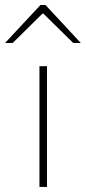

<svg xmlns="http://www.w3.org/2000/svg" viewBox="-60 -740 340 760"><path d="M96.2 0V-478H126V0ZM-40 -569.8 100.1 -720.2H120.1L259.8 -569.8H230L111.8 -686H107.9L-9.8 -569.8Z"/></svg>

Font: Source Sans 3 ExtraLight
Style: Regular
Weight: 200
Designer: Paul D. Hunt
Foundry: Adobe
Version: Version 3.052;hotconv 1.1.0;makeotfexe 2.6.0